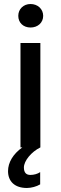

<svg xmlns="http://www.w3.org/2000/svg" viewBox="-20 -734 304 956"><path d="M132 -597C168 -597 195 -621 195 -655C195 -689 168 -714 132 -714C97 -714 71 -689 71 -655C71 -621 96 -597 132 -597ZM82 0H91C45 33 20 75 20 118C20 169 53 202 114 202C135 202 162 195 180 184V123C167 132 149 137 131 137C111 137 99 126 99 100C99 67 136 22 181 0V-520H82Z"/></svg>

Font: Fixel Display Medium
Style: Regular
Weight: 500
Designer: AlfaBravo + MacPaw
Foundry: Kyrylo Tkachov, Marchela Mozhyna, Serhii Makarenko, Maria Weinstein, Zakhar Kryvoshyya
Version: Version 1.211